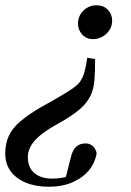

<svg xmlns="http://www.w3.org/2000/svg" viewBox="-48 -496 499 731"><path d="M314 -271Q314 -227 312 -197Q310 -167 302.5 -146Q295 -125 282 -108Q272 -95 259 -83Q246 -71 222.5 -55Q199 -39 157 -16Q121 5 99.5 24Q78 43 68 62.5Q58 82 58 102Q58 142 83 163Q108 184 150 184Q175 184 198 179Q221 174 242 161L199 193L221 106Q228 75 242 62.5Q256 50 278 50Q293 50 304.5 59.5Q316 69 320 87Q314 124 290.5 152.5Q267 181 228 198Q189 215 138 215Q88 215 50.5 199.5Q13 184 -7.5 156Q-28 128 -28 88Q-28 51 -14.5 21.5Q-1 -8 29.5 -34Q60 -60 108 -88Q155 -114 182 -130Q209 -146 224 -156Q239 -166 248 -175Q258 -185 264.5 -198Q271 -211 275.5 -229Q280 -247 284 -276ZM379 -418Q379 -388 357 -367.5Q335 -347 306 -347Q281 -347 265 -364.5Q249 -382 249 -406Q249 -436 270 -456Q291 -476 319 -476Q346 -476 362.5 -459Q379 -442 379 -418Z"/></svg>

Font: Source Serif 4 48pt SemiBold
Style: Italic
Weight: 600
Italic angle: -12°
Designer: Frank Grießhammer
Foundry: Adobe Systems Incorporated
Version: Version 4.004;hotconv 1.0.116;makeotfexe 2.5.65601